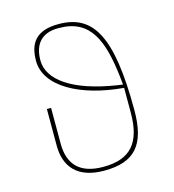

<svg xmlns="http://www.w3.org/2000/svg" viewBox="-106 -783 798 882"><g transform="rotate(-15 293.5 -342.5)"><path d="M250 -677C399 -677 443 -564 463 -388L467 -350L439 -354C235 -386 129 -462 129 -555C129 -640 175 -677 245 -677ZM252 -695C143 -695 109 -640 109 -558C109 -436 264 -351 468 -334V-216C468 -73 412 -8 282 -8C172 -8 120 -62 120 -162V-332H100V-158C100 -57 155 10 282 10C427 10 487 -58 487 -223C487 -579 415 -695 252 -695Z"/></g></svg>

Font: Perun Thin
Style: Regular
Weight: 100
Foundry: Copyright (c) Stefan Peev, Context Ltd, 2016
Version: Version 1.089